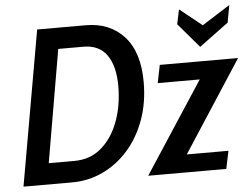

<svg xmlns="http://www.w3.org/2000/svg" viewBox="-52 -799 1137 865"><g transform="rotate(-5 517.0 -367.0)"><path d="M20 0 143 -700H363Q471 -700 535.8 -629Q600.5 -558 600.5 -422.5Q600.5 -329 572.2 -251.5Q544 -174 494.2 -117.8Q444.5 -61.5 379.2 -30.8Q314 0 240 0ZM344 -604.5H230L142.5 -95.5H259Q330.5 -95.5 381 -139Q431.5 -182.5 458.2 -255Q485 -327.5 485 -414.5Q485 -504.5 450 -554.5Q415 -604.5 344 -604.5ZM584 0 853 -412H663L679.5 -493H1033.5L765.5 -80.5H954L937 0ZM868 -558 773.5 -668.5 787.5 -734.5 888 -654 1015 -734.5 1000.5 -656Z"/></g></svg>

Font: Cabin Condensed Medium
Style: Italic
Weight: 500
Width: 3
Italic angle: -10°
Designer: Pablo Impallari
Foundry: Pablo Impallari. http://www.impallari.com Igino Marini. http://www.ikern.com
Version: Version 3.001; ttfautohint (v1.8.3)